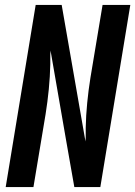

<svg xmlns="http://www.w3.org/2000/svg" viewBox="-20 -755 546 775"><path d="M3 0 124 -735H229L325 -184Q325 -189 325.5 -193.5Q326 -198 326 -202V-239Q327 -289 332 -340Q337 -391 345 -441L394 -735H506L385 0H280L248 -182L184 -551Q184 -546 183.5 -541.5Q183 -537 183 -533V-496Q182 -446 177 -395Q172 -344 164 -294L115 0Z"/></svg>

Font: Iosevka Curly Oblique
Style: Bold
Weight: 700
Italic angle: -9°
Monospace: yes
Designer: Belleve Invis
Foundry: Belleve Invis
Version: Version 11.1.0; ttfautohint (v1.8.3)